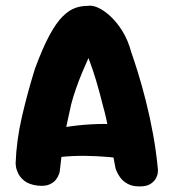

<svg xmlns="http://www.w3.org/2000/svg" viewBox="-20 -664 622 688"><path d="M114 1Q84 -3 68 -15.5Q52 -28 45 -43Q38 -58 37 -68.5Q36 -79 36 -79Q39 -161 58.5 -245.5Q78 -330 105 -417Q133 -493 157.5 -538Q182 -583 205 -605.5Q228 -628 249.5 -635.5Q271 -643 294 -643Q311 -646 332.5 -636Q354 -626 377 -604.5Q400 -583 419.5 -551Q439 -519 450 -478Q460 -450 474 -405Q488 -360 502.5 -303Q517 -246 528.5 -183Q540 -120 546 -55Q546 -55 545.5 -46Q545 -37 539 -25.5Q533 -14 519.5 -5Q506 4 480 4Q454 4 437 -5.5Q420 -15 410.5 -28.5Q401 -42 397.5 -51.5Q394 -61 394 -61Q380 -132 370.5 -187.5Q361 -243 350 -281Q336 -337 323.5 -378.5Q311 -420 297 -456Q287 -434 275 -405.5Q263 -377 252.5 -347Q242 -317 235 -290Q226 -248 219.5 -219Q213 -190 209 -165.5Q205 -141 201.5 -114Q198 -87 194 -49Q194 -49 191.5 -40.5Q189 -32 181 -21Q173 -10 157 -3Q141 4 114 1ZM133 -89 146 -195Q193 -206 237.5 -212Q282 -218 329.5 -219.5Q377 -221 430 -216L444 -92Q409 -98 368 -101.5Q327 -105 284.5 -105.5Q242 -106 203 -102Q164 -98 133 -89Z"/></svg>

Font: Sour Gummy
Style: Bold
Weight: 700
Designer: Stefie Justprince
Foundry: Eifetstype
Version: Version 1.000